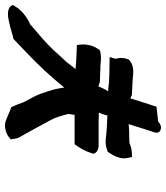

<svg xmlns="http://www.w3.org/2000/svg" viewBox="32 -694 663 767"><g transform="rotate(-90 363.5 -310.5)"><path d="M190 -599 192 -589C193 -580 195 -569 200 -562C223 -523 244 -481 266 -442C278 -421 284 -398 291 -373C292 -366 291 -361 289 -350L288 -347L289 -344H171C156 -325 142 -300 134 -273L133 -268C137 -254 151 -248 168 -248H265C274 -248 285 -247 297 -247C296 -243 293 -239 292 -235V-234C290 -227 287 -221 286 -213C251 -214 219 -216 187 -220C169 -221 156 -217 141 -212C132 -199 123 -185 119 -171L118 -168C111 -146 116 -130 120 -115H128C145 -115 161 -118 176 -125L205 -126C218 -125 235 -127 251 -128L238 -86C235 -75 230 -62 226 -48L218 -24C213 -7 225 1 237 1C244 1 252 -1 261 -10L321 -17L325 -30C331 -48 337 -67 343 -86L354 -121C358 -120 364 -117 367 -115H369C388 -114 410 -113 430 -112C449 -111 478 -103 504 -123L509 -127L511 -133C518 -153 516 -168 512 -180L519 -204L460 -205C451 -205 440 -206 429 -206C415 -206 403 -209 385 -210H382C390 -220 395 -234 402 -249L420 -243L452 -242C461 -241 471 -241 482 -241C498 -240 515 -236 538 -241L546 -243L552 -251C572 -282 571 -312 567 -335H559C539 -336 520 -337 498 -338L486 -339C482 -340 476 -340 471 -340C481 -353 491 -366 500 -377L526 -405C554 -438 585 -466 618 -494C631 -504 639 -513 649 -521C676 -533 705 -553 722 -582L727 -590L724 -597C709 -618 672 -609 652 -604C634 -601 608 -591 591 -588L540 -539C490 -492 442 -441 397 -385C396 -399 392 -413 390 -425C384 -446 379 -460 372 -481C362 -507 350 -525 339 -547L331 -569L319 -597C302 -602 286 -611 269 -617C250 -626 221 -623 200 -607Z"/></g></svg>

Font: SolarCharger
Style: 952
Weight: 900
Designer: Mew Too
Foundry: Cannot Into Space Fonts/KineticPlasma Fonts
Version: Version 1.100